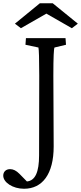

<svg xmlns="http://www.w3.org/2000/svg" viewBox="-107 -925 500 1184"><path d="M229 -632 300 -649 297 -690H53L50 -649L130 -632C133 -619 135 -564 135 -459L134 33C134 137 110 189 59 194L13 147C-7 127 -25 118 -45 118C-71 118 -87 135 -87 158C-87 200 -28 239 41 239C154 239 224 149 224 -22L222 -460C222 -576 225 -624 229 -632ZM-15 -779 22 -751 179 -841 336 -751 373 -779 218 -905H139Z"/></svg>

Font: TPK Tissa Web Quiz
Style: Regular
Weight: 400
Designer: Jacques Le Bailly, Suppakit Chalermlarp | Katatrad Co.,Ltd.
Foundry: Jacques Le Bailly, Cadson Demak Co.,Ltd.
Version: Version 5.000;Glyphs 3.1.2 (3151)